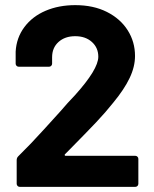

<svg xmlns="http://www.w3.org/2000/svg" viewBox="-20 -728 600 748"><path d="M233 -127Q232 -126 232 -124Q232 -124 232.5 -122.5Q233 -121 236 -121H507Q512 -121 515.5 -117.5Q519 -114 519 -109V-12Q519 -7 515.5 -3.5Q512 0 507 0H57Q52 0 48.5 -3.5Q45 -7 45 -12V-104Q45 -113 51 -119Q100 -167 151 -223.5Q202 -280 215 -294Q243 -327 272 -357Q363 -458 363 -507Q363 -542 338 -564.5Q313 -587 273 -587Q233 -587 208 -564.5Q183 -542 183 -505V-480Q183 -475 179.5 -471.5Q176 -468 171 -468H53Q48 -468 44.5 -471.5Q41 -475 41 -480V-527Q44 -581 75 -622.5Q106 -664 157.5 -686Q209 -708 273 -708Q344 -708 396.5 -681.5Q449 -655 477.5 -610Q506 -565 506 -510Q506 -468 485 -424Q464 -380 422 -329Q391 -290 355 -252Q319 -214 248 -142Z"/></svg>

Font: LinhAnh
Style: Bold
Weight: 700
Designer: Jeremy Tribby
Foundry: Tribby Type
Version: Version 1.408